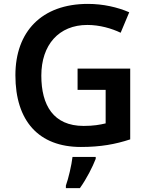

<svg xmlns="http://www.w3.org/2000/svg" viewBox="-20 -744 766 985"><path d="M378 -392V-283H522V-111C492 -104 460 -98 409 -98C254 -98 192 -204 192 -356C192 -514 282 -616 428 -616C492 -616 553 -598 599 -576L643 -681C583 -707 509 -724 431 -724C193 -724 59 -581 59 -358C59 -123 179 10 395 10C496 10 572 -4 648 -29V-392ZM471 71V61H352C347 104 331 172 318 208V221H390C425 172 455 112 471 71Z"/></svg>

Font: Noto Sans Gunjala Gondi Semibold
Style: Regular
Weight: 400
Designer: Ek Type
Foundry: Ek Type
Version: Version 1.004